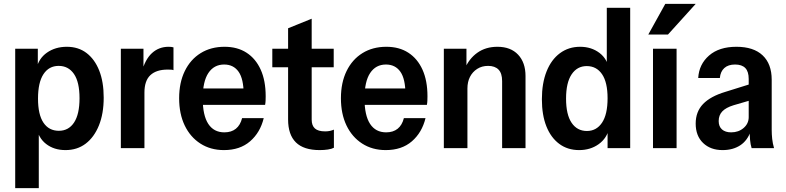

<svg xmlns="http://www.w3.org/2000/svg" viewBox="-20 -760 4032 985"><path d="M316 10Q257 10 216.5 -21.5Q176 -53 166 -111L179 -113V205H58V-510H174V-403L166 -405Q178 -460 221 -490Q264 -520 323 -520Q382 -520 424 -488Q466 -456 489 -398Q512 -340 512 -259Q512 -177 487.5 -116.5Q463 -56 419.5 -23Q376 10 316 10ZM282 -89Q332 -89 360 -131.5Q388 -174 388 -256Q388 -339 359.5 -380.5Q331 -422 281 -422Q231 -422 203 -379.5Q175 -337 175 -254Q175 -172 203 -130.5Q231 -89 282 -89Z M600 0V-510H716V-389H721V0ZM721 -285 706 -387Q724 -455 759.5 -487.5Q795 -520 845 -520Q861 -520 870 -517V-400Q866 -402 858.5 -402.5Q851 -403 840 -403Q782 -403 751.5 -374.5Q721 -346 721 -285Z M1129 10Q1060 10 1008 -23.5Q956 -57 927.5 -116.5Q899 -176 899 -256Q899 -336 928 -395.5Q957 -455 1009.5 -487.5Q1062 -520 1132 -520Q1198 -520 1245 -489.5Q1292 -459 1317.5 -402.5Q1343 -346 1343 -266Q1343 -254 1342.5 -243Q1342 -232 1340 -222H974V-306H1257L1230 -276Q1230 -355 1204 -392Q1178 -429 1130 -429Q1078 -429 1049 -385.5Q1020 -342 1020 -255Q1020 -168 1048.5 -124.5Q1077 -81 1131 -81Q1167 -81 1190 -99.5Q1213 -118 1222 -154H1333Q1315 -80 1263 -35Q1211 10 1129 10Z M1620 10Q1538 10 1498 -29.5Q1458 -69 1458 -147V-615L1579 -664V-146Q1579 -116 1595.5 -101Q1612 -86 1648 -86Q1662 -86 1673 -88.5Q1684 -91 1693 -95V-2Q1682 4 1662.5 7Q1643 10 1620 10ZM1377 -415V-510H1692V-415Z M1959 10Q1890 10 1838 -23.5Q1786 -57 1757.5 -116.5Q1729 -176 1729 -256Q1729 -336 1758 -395.5Q1787 -455 1839.5 -487.5Q1892 -520 1962 -520Q2028 -520 2075 -489.5Q2122 -459 2147.5 -402.5Q2173 -346 2173 -266Q2173 -254 2172.5 -243Q2172 -232 2170 -222H1804V-306H2087L2060 -276Q2060 -355 2034 -392Q2008 -429 1960 -429Q1908 -429 1879 -385.5Q1850 -342 1850 -255Q1850 -168 1878.5 -124.5Q1907 -81 1961 -81Q1997 -81 2020 -99.5Q2043 -118 2052 -154H2163Q2145 -80 2093 -35Q2041 10 1959 10Z M2257 0V-510H2373V-402H2378V0ZM2556 0V-344Q2556 -384 2537.5 -403Q2519 -422 2484 -422Q2452 -422 2428 -406.5Q2404 -391 2391 -365.5Q2378 -340 2378 -306L2364 -406Q2386 -459 2429 -489.5Q2472 -520 2532 -520Q2600 -520 2638 -479.5Q2676 -439 2676 -370V0Z M3097 0V-107L3106 -105Q3094 -51 3051.5 -20.5Q3009 10 2951 10Q2892 10 2849 -22Q2806 -54 2783 -112Q2760 -170 2760 -251Q2760 -333 2784 -393.5Q2808 -454 2852.5 -487Q2897 -520 2956 -520Q3014 -520 3055.5 -488.5Q3097 -457 3106 -399L3093 -397V-720H3213V0ZM2991 -88Q3040 -88 3068.5 -130.5Q3097 -173 3097 -256Q3097 -338 3068.5 -379.5Q3040 -421 2990 -421Q2941 -421 2912.5 -378.5Q2884 -336 2884 -254Q2884 -172 2912.5 -130Q2941 -88 2991 -88Z M3330 0V-510H3451V0ZM3407 -583H3306L3393 -740H3549Z M3836 0Q3830 -19 3828 -42Q3826 -65 3826 -93H3821V-355Q3821 -393 3803.5 -411Q3786 -429 3751 -429Q3716 -429 3696 -411Q3676 -393 3673 -360H3562Q3566 -430 3617.5 -475Q3669 -520 3758 -520Q3846 -520 3892.5 -476Q3939 -432 3939 -351V-93Q3939 -71 3941.5 -47.5Q3944 -24 3951 0ZM3687 10Q3625 10 3587 -26.5Q3549 -63 3549 -126Q3549 -187 3587 -226.5Q3625 -266 3702 -289L3846 -334V-250L3743 -220Q3704 -208 3685.5 -188.5Q3667 -169 3667 -139Q3667 -111 3684 -96Q3701 -81 3731 -81Q3769 -81 3795 -103.5Q3821 -126 3821 -159L3832 -89Q3815 -39 3777.5 -14.5Q3740 10 3687 10Z"/></svg>

Font: Instrument Sans SemiCondensed SemiBold
Style: Regular
Weight: 600
Width: 4
Designer: Rodrigo Fuenzalida
Foundry: fragTYPE
Version: Version 1.000;gftools[0.9.28]